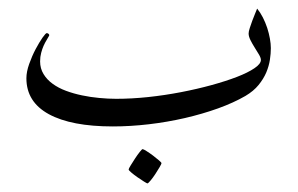

<svg xmlns="http://www.w3.org/2000/svg" viewBox="-20 -278 700 451"><path d="M616.2 -165Q616.2 -152.3 614 -137.7Q611.8 -123 605.5 -107.9Q599.1 -92.8 587.4 -78.4Q575.7 -64 556.6 -52.7Q528.8 -36.6 492.2 -23.4Q455.6 -10.3 414.3 -0.7Q373 8.8 329.6 13.9Q286.1 19 245.1 19Q147.5 19 94.7 -9.8Q42 -38.6 42 -94.2Q42 -109.4 48.6 -127.9Q55.2 -146.5 63.7 -162.6Q72.3 -178.7 79.8 -189.5Q87.4 -200.2 89.8 -200.2Q91.8 -200.2 93.8 -198.7Q95.7 -197.3 95.7 -195.3Q95.7 -194.3 95.2 -193.8Q93.3 -189.9 89.6 -184.1Q85.9 -178.2 82.5 -170.7Q79.1 -163.1 76.7 -153.8Q74.2 -144.5 74.2 -133.8Q74.2 -117.2 82.3 -104Q90.3 -90.8 103.8 -81.1Q117.2 -71.3 135 -64.7Q152.8 -58.1 172.6 -54Q192.4 -49.8 213.1 -47.9Q233.9 -45.9 252.9 -45.9Q289.1 -45.9 328.1 -50Q367.2 -54.2 405 -61.5Q442.9 -68.8 476.8 -78.1Q510.7 -87.4 536.6 -97.4Q562.5 -107.4 577.6 -117.7Q592.8 -127.9 592.8 -137.2Q592.8 -142.1 588.4 -149.7Q584 -157.2 578.4 -166Q572.8 -174.8 568.4 -183.6Q564 -192.4 564 -199.2Q564 -204.1 566.7 -212.2Q569.3 -220.2 572.5 -229Q575.7 -237.8 579.1 -245.8Q582.5 -253.9 584 -257.8Q591.3 -249 597.4 -237.1Q603.5 -225.1 607.7 -212.4Q611.8 -199.7 614 -187.3Q616.2 -174.8 616.2 -165ZM359.4 105Q359.4 106.9 355 114.5Q350.6 122.1 345 130.6Q339.4 139.2 333.7 146Q328.1 152.8 326.2 152.8Q325.2 152.8 318.1 148.4Q311 144 303 138.4Q294.9 132.8 288.6 127.4Q282.2 122.1 282.2 120.1Q282.2 118.2 286.9 110.6Q291.5 103 297.1 94.5Q302.7 85.9 308.1 79.1Q313.5 72.3 314.9 72.3Q316.9 72.3 324.2 76.9Q331.5 81.5 339.4 87.4Q347.2 93.3 353.3 98.6Q359.4 104 359.4 105Z"/></svg>

Font: Scheherazade Rohingya
Style: Regular
Weight: 400
Designer: SIL International
Foundry: SIL International
Version: Version 2.000 (build 440/429)